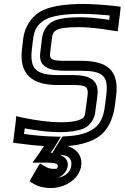

<svg xmlns="http://www.w3.org/2000/svg" viewBox="-20 -704 629 969"><path d="M390 -397H312C249 -397 228 -401 233 -437L242 -511C245 -535 250 -544 265 -552C282 -562 317 -567 378 -567C418 -567 474 -562 546 -550L574 -546L578 -575L587 -648L589 -670L567 -673C503 -680 446 -684 399 -684C299 -684 223 -670 179 -643C134 -614 104 -565 97 -508L91 -456C76 -331 140 -275 269 -275H345C411 -275 427 -269 422 -224L411 -140C408 -115 403 -108 385 -101C363 -91 332 -87 288 -87C232 -87 167 -95 92 -111L62 -118L59 -87L49 -6L46 16L67 19C117 26 163 31 202 33C192 49 182 64 171 79L144 117H188H221C253 117 273 122 272 133C270 148 270 148 248 148C233 148 220 144 204 134L182 121L167 145L141 190L129 211L147 222C170 237 202 245 238 245C303 245 381 204 390 130C396 79 363 46 321 33C388 28 444 11 482 -17C524 -48 552 -105 560 -173L566 -220C582 -349 522 -397 390 -397ZM282 77C322 79 344 95 340 130C336 166 309 187 272 193C298 183 318 161 322 133C325 104 306 87 282 77ZM384 -347C500 -347 529 -323 516 -220L510 -173C503 -113 486 -79 455 -56C423 -32 377 -19 310 -16L295 -15L287 -2L260 41L244 68C241 68 239 67 236 67C247 52 257 36 266 21L287 -14L249 -15C207 -16 158 -20 101 -28L105 -56C171 -44 230 -37 282 -37C329 -37 370 -43 399 -54C433 -68 457 -102 461 -140L472 -224C481 -305 425 -325 351 -325H275C163 -325 129 -355 141 -456L147 -508C153 -554 169 -580 202 -601C237 -623 298 -634 393 -634C433 -634 480 -631 534 -626L531 -604C471 -613 421 -617 384 -617C320 -617 271 -610 245 -595C216 -579 196 -546 192 -511L183 -437C173 -361 238 -347 306 -347H384Z"/></svg>

Font: Gamestation Text Outline
Style: Italic
Weight: 400
Designer: Jonas Hecksher
Foundry: Jonas Hecksher, Playtypeª, e-types AS
Version: Version 1.003